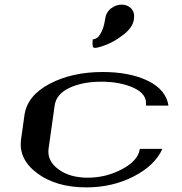

<svg xmlns="http://www.w3.org/2000/svg" viewBox="-20 -812 790 832"><path d="M710 -354.5H612.3Q619.1 -403.3 560.5 -430.7Q502 -458 418.9 -458Q337.9 -458 280.8 -431.2Q223.6 -404.3 216.8 -354.5L190.4 -167Q183.6 -115.2 232.9 -78.6Q282.2 -42 360.4 -42Q439.5 -42 509.3 -79.1Q579.1 -116.2 585.9 -167H683.6Q651.4 -94.7 559.1 -47.4Q466.8 0 354.5 0Q223.6 0 141.6 -61Q59.6 -122.1 71.3 -208L85.9 -312.5Q97.7 -397.5 194.8 -448.7Q292 -500 424.8 -500Q542 -500 620.6 -461.9Q699.2 -423.8 710 -354.5ZM435.5 -729.5Q439.5 -758.8 460.9 -775.4Q482.4 -792 506.8 -792Q532.2 -792 548.3 -775.4Q564.5 -758.8 560.5 -729.5Q555.7 -693.4 516.1 -662.6Q476.6 -631.8 440.9 -618.2Q405.3 -604.5 391.6 -604.5Q386.7 -604.5 384.3 -606.9Q381.8 -609.4 381.3 -614.3Q380.9 -619.1 380.9 -623Q380.9 -627 381.3 -633.3Q381.8 -639.6 381.8 -641.6Q390.6 -641.6 399.9 -647.5Q409.2 -653.3 419.9 -674.3Q430.7 -695.3 435.5 -729.5Z"/></svg>

Font: okolaks
Style: BoldItalic
Weight: 600
Width: 8
Italic angle: -8°
Version: Version 000.6.0